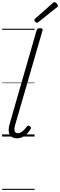

<svg xmlns="http://www.w3.org/2000/svg" viewBox="-20 -1279 562 1799"><path d="M138 17Q90 17 70.5 -18Q51 -53 72 -124L323 -995Q327 -1006 333.5 -1010.5Q340 -1015 353 -1015Q370 -1015 376 -1009Q382 -1003 378 -992L123 -112Q111 -72 117.5 -51.5Q124 -31 146 -31Q163 -31 178 -40Q193 -49 206.5 -63Q220 -77 230 -91Q234 -98 241 -101Q248 -104 258 -97Q269 -91 270 -83.5Q271 -76 266 -69Q254 -48 235 -28Q216 -8 192 4.5Q168 17 138 17ZM327 -1066Q319 -1066 310.5 -1074.5Q302 -1083 302 -1090Q302 -1093 303 -1096Q304 -1099 308 -1103L474 -1250Q479 -1253 482 -1256Q485 -1259 490 -1259Q496 -1259 503.5 -1253.5Q511 -1248 516.5 -1240Q522 -1232 522 -1226Q522 -1222 521 -1218.5Q520 -1215 514 -1211L341 -1073Q336 -1070 333 -1068Q330 -1066 327 -1066ZM0 490H304V500H0ZM0 -20H304V0H0ZM0 -505H304V-500H0ZM0 -1010H304V-1000H0Z"/></svg>

Font: Playwrite TZ Guides
Style: Regular
Weight: 400
Designer: Veronika Burian, José Scaglione
Foundry: TypeTogether
Version: Version 1.003